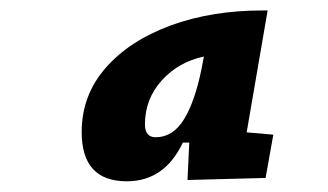

<svg xmlns="http://www.w3.org/2000/svg" viewBox="-20 -723 626 366"><path d="M481 -703.1H490.2L450.2 -470.7L501 -466.3L486.3 -383.8L337.4 -379.9L340.8 -451.2H328.6Q293.5 -377.4 221.7 -377.4Q135.7 -377.4 135.7 -471.2Q135.7 -541.5 181.6 -593.8Q227.5 -646 305.7 -674.6Q383.8 -703.1 481 -703.1ZM276.9 -461.4Q309.6 -461.4 330.6 -495.4Q351.6 -529.3 364.3 -592.3L368.7 -615.2Q320.3 -605 288.3 -569.6Q256.3 -534.2 256.3 -485.8Q256.3 -461.4 276.9 -461.4Z"/></svg>

Font: Cascadia Code PL
Style: Bold Italic
Weight: 700
Italic angle: -10°
Monospace: yes
Designer: Aaron Bell
Foundry: Saja Typeworks
Version: Version 2404.023; ttfautohint (v1.8.4)